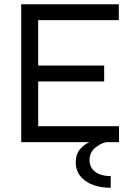

<svg xmlns="http://www.w3.org/2000/svg" viewBox="-20 -670 641 905"><path d="M502 215Q428 215 382.5 182.5Q337 150 337 95Q337 58 356.5 34Q376 10 409 -3.5Q442 -17 481 -22V0Q450 7 426 29Q402 51 402 85Q402 107 413.5 124Q425 141 447.5 150.5Q470 160 502 160ZM160 -286V-75H541V0H80V-650H540V-575H160V-361H471V-286Z"/></svg>

Font: Syne
Style: Regular
Weight: 400
Designer: Lucas Descroix
Foundry: Bonjour Monde
Version: Version 2.200